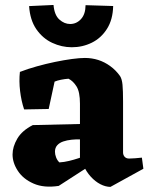

<svg xmlns="http://www.w3.org/2000/svg" viewBox="-20 -735 602 772"><path d="M424 16.5Q404 16.2 383.5 5.6Q363 -5 345.2 -24.4Q327.5 -43.8 315.8 -69.5L301.5 -75.2V-318.2Q301.5 -365.2 287.9 -387.2Q274.2 -409.2 255.5 -418.5Q241 -417.5 225.4 -414.4Q209.8 -411.2 199.5 -406.8L175.8 -296.8L77 -295Q65.5 -329 60.8 -368.9Q56 -408.8 60 -445.8Q91.2 -458 128 -468.2Q164.8 -478.5 201.1 -486Q237.5 -493.5 269.2 -497.8Q301 -502 321.2 -502Q349.2 -502 374.9 -493.9Q400.5 -485.8 423.2 -469.2Q446 -452.8 462.8 -429Q470.5 -416.8 472.6 -394Q474.8 -371.2 474.8 -326.5V-122Q474.8 -111.8 481.1 -104.6Q487.5 -97.5 499.2 -97.5Q511 -97.5 522.8 -98.6Q534.5 -99.8 550.5 -101.2L556.5 -56.5ZM216 12.5Q156.5 21.5 114.9 3.1Q73.2 -15.2 51.9 -47.8Q30.5 -80.2 30.5 -113.8Q30.5 -145 49.6 -177.6Q68.8 -210.2 111.8 -232L333.2 -237.2L332.2 -174.2L304.2 -174.5Q286 -175.2 267.5 -173.2Q249 -171.2 234.1 -166.1Q219.2 -161 210.1 -150.9Q201 -140.8 201 -125Q201 -114.2 205.6 -102.1Q210.2 -90 218.8 -82Q238 -83.2 257.4 -87.9Q276.8 -92.5 295 -98.6Q313.2 -104.8 326 -108.8L338.8 -66.8ZM268.8 -545Q228 -545 189.9 -562.8Q151.8 -580.5 126.2 -617.4Q100.8 -654.2 97 -710.5L195.2 -715Q198.8 -674.2 218.8 -656.4Q238.8 -638.5 262 -638.5Q287.5 -638.5 305.6 -658.2Q323.8 -678 324 -714.2L435 -710.8Q433.8 -656.2 410.2 -619.1Q386.8 -582 349.4 -563.5Q312 -545 268.8 -545Z"/></svg>

Font: Eczar
Style: Regular
Weight: 400
Designer: Vaibhav Singh
Foundry: Rosetta Type Foundry
Version: Version 2.000